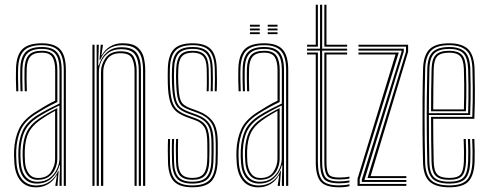

<svg xmlns="http://www.w3.org/2000/svg" viewBox="-20 -790 2080 816"><path d="M251 0V-492.5Q251 -549 229.2 -573.5Q207.5 -598 157.5 -598Q105.2 -598 82 -574.8Q58.8 -551.5 57 -498.5Q56.2 -476.8 56.8 -451.5Q57.2 -426.2 58 -402H49Q48 -427 47.6 -452Q47.2 -477 48 -498.8Q49.8 -556.2 75.2 -581.1Q100.8 -606 157.5 -606Q212.5 -606 236.2 -579.6Q260 -553.2 260 -492.5V0ZM233 0V-22.2L235 -87.8H233Q224.5 -56 199.8 -32.9Q175 -9.8 136.8 -9.8Q102 -9.8 81.9 -33.2Q61.8 -56.8 59.2 -100.2Q58.2 -116.8 57.9 -127.6Q57.5 -138.5 58.2 -150.8Q60.2 -198 76.1 -234.1Q92 -270.2 137 -299Q160 -313.5 186.9 -327.4Q213.8 -341.2 232.8 -350V-492.5Q232.8 -540.5 215.4 -561.4Q198 -582.2 157.5 -582.2Q115 -582.2 95.9 -562.6Q76.8 -543 75.2 -497.8Q74.5 -476 74.9 -450.8Q75.2 -425.5 76 -402H67.2Q66.2 -426.2 65.9 -451.8Q65.5 -477.2 66.2 -498Q67.8 -547.2 89 -568.8Q110.2 -590.2 157.5 -590.2Q202.8 -590.2 222.4 -567.5Q242 -544.8 242 -492.5V0ZM133 6.2Q90.8 6.2 67.4 -21.8Q44 -49.8 41 -99.2Q39.8 -115.5 39.6 -128.6Q39.5 -141.8 40 -151.8Q42.5 -202.5 60.8 -241.9Q79 -281.2 129.2 -313.2Q152.5 -328 172.9 -340Q193.2 -352 214.5 -362.2V-492.5Q214.5 -527.8 202.8 -547Q191 -566.2 157.5 -566.2Q123.2 -566.2 108.9 -549.6Q94.5 -533 93.5 -497Q92.8 -478 93 -455.1Q93.2 -432.2 94.2 -402H85.2Q84.2 -432.5 84 -455.4Q83.8 -478.2 84.2 -497.5Q85.8 -538 102.5 -556.1Q119.2 -574.2 157.5 -574.2Q195.5 -574.2 209.6 -553.5Q223.8 -532.8 223.8 -492.5V-356.5Q199.2 -345 176.1 -332Q153 -319 132.5 -305.8Q85.5 -275.8 68.4 -238.1Q51.2 -200.5 49 -151.2Q48.5 -137.8 48.8 -127.1Q49 -116.5 50 -99.8Q53 -52.5 74.9 -27.1Q96.8 -1.8 135 -1.8Q167.8 -1.8 191.8 -18.9Q215.8 -36 227.2 -64.2H229.2L224.8 -9.2V0H215.5V-4.5L221.8 -45H220Q207.2 -21.2 184.5 -7.5Q161.8 6.2 133 6.2ZM139.2 -17.5Q170.2 -17.5 191 -33.1Q211.8 -48.8 222.1 -71.6Q232.5 -94.5 232.5 -115.5V-341.8Q212 -332.2 187.1 -318.9Q162.2 -305.5 141 -292Q102.2 -266.8 85.6 -233.5Q69 -200.2 67 -149Q66.5 -136 67 -125.9Q67.5 -115.8 68.2 -101Q70.8 -59.5 89.5 -38.5Q108.2 -17.5 139.2 -17.5ZM140.5 -25.8Q112.2 -25.8 96.1 -45.9Q80 -66 77.5 -101.5Q75.5 -129 76.2 -148.8Q78.2 -198.5 93.9 -229.9Q109.5 -261.2 144.8 -285Q161.2 -296.2 182.4 -308.5Q203.5 -320.8 223.5 -330.5V-114.8Q223.5 -94.2 215 -73.6Q206.5 -53 188.2 -39.4Q170 -25.8 140.5 -25.8ZM141.5 -33.5Q180 -33.5 197.1 -59.6Q214.2 -85.8 214.2 -114.5V-319Q198.5 -310.5 181.9 -300.4Q165.2 -290.2 148.2 -278Q115.8 -254.8 101.4 -225.8Q87 -196.8 85.2 -148.5Q85 -137.8 85.2 -127.2Q85.5 -116.8 86.2 -102.5Q88.2 -71.2 102.4 -52.4Q116.5 -33.5 141.5 -33.5Z M588 0V-492.8Q588 -519.8 581.8 -543.8Q575.5 -567.8 556.4 -582.8Q537.2 -597.8 498.5 -597.8Q432.2 -597.8 406 -535.8H403L408 -600H417.2V-595L411 -555H412.8Q425 -578.5 448.1 -592.4Q471.2 -606.2 500.5 -606.2Q545 -606.2 565.4 -588Q585.8 -569.8 591.5 -543.6Q597.2 -517.5 597.2 -494V0ZM372.8 0V-600H381.8V0ZM390.8 0V-600H400L397.2 -512.2H400.2Q409.5 -545.8 434.2 -567.6Q459 -589.5 496.8 -589.2Q544.2 -589.2 561.6 -563.9Q579 -538.5 579 -492.5V0H569.8V-491.8Q569.8 -534.2 554.1 -557.6Q538.5 -581 494.2 -581Q461.8 -581 440.9 -565.8Q420 -550.5 410.1 -528.1Q400.2 -505.8 400.2 -484.5V0ZM409.2 0V-485.2Q409.2 -516 429 -544Q448.8 -572 493 -572Q536.2 -572 548.5 -547.9Q560.8 -523.8 560.8 -490.5V0H551.8V-490Q551.8 -518.2 541.6 -541Q531.5 -563.8 492 -563.8Q453.2 -563.8 436 -539Q418.8 -514.2 418.8 -485.5V0Z M797 -25.8Q762.2 -25.8 745.6 -43Q729 -60.2 728.2 -102.8Q727.8 -122.8 727.4 -147.5Q727 -172.2 728.5 -199.2H737Q736 -176.2 736.1 -151.2Q736.2 -126.2 736.8 -103.2Q737.5 -66 751.6 -49.9Q765.8 -33.8 797 -33.8Q831.5 -33.8 845 -50.9Q858.5 -68 860.2 -101.5Q861.5 -123 861.2 -141Q861 -159 861 -181.5Q861 -230 848.2 -250Q835.5 -270 809.5 -279.2L775.5 -291.5Q746.8 -301.8 729.1 -316.4Q711.5 -331 703 -358.2Q694.5 -385.5 693.2 -433.8Q692.5 -455 692.8 -469.8Q693 -484.5 693.2 -497.2Q694.5 -554.5 718.4 -580.2Q742.2 -606 798.5 -606Q851.8 -606 875.8 -581.2Q899.8 -556.5 901.2 -498.8Q901.8 -479.2 902 -453.5Q902.2 -427.8 901 -402H892.5Q893.5 -428.2 893.4 -452.6Q893.2 -477 892.8 -498.2Q891.2 -551.5 869.4 -574.8Q847.5 -598 798.5 -598Q746.8 -598 725 -574Q703.2 -550 702 -497.2Q701.8 -478.2 701.6 -465.8Q701.5 -453.2 702 -433.8Q703.8 -387.2 711.2 -361.6Q718.8 -336 734.9 -322.5Q751 -309 778.2 -299.2L812 -287Q844.5 -275.2 857.2 -252.2Q870 -229.2 870 -181.5Q870 -161.8 870.1 -142.5Q870.2 -123.2 869.2 -101.2Q867.2 -62.5 851.2 -44.1Q835.2 -25.8 797 -25.8ZM797 -9.8Q750.8 -9.8 731.5 -32Q712.2 -54.2 711.2 -102Q710.8 -125.2 710.4 -148Q710 -170.8 711.2 -199.2H720Q718.5 -169.5 718.9 -144.9Q719.2 -120.2 719.8 -102.2Q720.8 -57 738.6 -37.4Q756.5 -17.8 797 -17.8Q841 -17.8 858.5 -38.5Q876 -59.2 878 -101Q879 -122.8 878.9 -140.6Q878.8 -158.5 878.8 -181.5Q878.8 -235.2 863 -259.1Q847.2 -283 814.8 -294.8L781.2 -306.8Q755.5 -316.2 740.8 -328.5Q726 -340.8 719.4 -364.9Q712.8 -389 711 -434Q710.2 -454 710.4 -466.8Q710.5 -479.5 711 -497Q712.2 -545.8 731.8 -568Q751.2 -590.2 798.5 -590.2Q843.5 -590.2 863.1 -568.9Q882.8 -547.5 884 -498Q884.5 -477.2 884.8 -455Q885 -432.8 884 -402H875.2Q876.5 -435 876.1 -457.5Q875.8 -480 875.5 -498Q874.5 -543.2 856.5 -562.8Q838.5 -582.2 798.5 -582.2Q756.5 -582.2 738.8 -562Q721 -541.8 720 -497Q719.5 -478.8 719.4 -466.4Q719.2 -454 720 -434Q721.5 -388.8 728 -366.1Q734.5 -343.5 748 -333.1Q761.5 -322.8 783.8 -314.5L817.2 -302.2Q852.8 -289.5 870.2 -264Q887.8 -238.5 887.8 -181.5Q887.8 -158.5 887.9 -140.4Q888 -122.2 887 -100.8Q884.5 -54.2 864.9 -32Q845.2 -9.8 797 -9.8ZM797 6Q743.5 6 719.5 -18.8Q695.5 -43.5 694 -101.2Q693.5 -125.2 693.2 -149.1Q693 -173 694.2 -199.2H702.8Q701.8 -173 701.9 -148Q702 -123 702.5 -101.8Q703.8 -48.2 725.8 -25.1Q747.8 -2 797 -2Q849 -2 871.2 -25.5Q893.5 -49 896 -100.5Q897 -122.2 896.9 -140.5Q896.8 -158.8 896.8 -181.5Q896.8 -239.5 878.2 -267.5Q859.8 -295.5 819.8 -310.2L786.8 -322.5Q765.8 -330 753.8 -339.5Q741.8 -349 736.1 -370.1Q730.5 -391.2 728.8 -434.2Q728.2 -450 728.1 -464.2Q728 -478.5 728.8 -496.8Q730.5 -538.2 746.4 -556.2Q762.2 -574.2 798.5 -574.2Q834.2 -574.2 850.1 -556.5Q866 -538.8 867 -497.5Q867.2 -480.2 867.6 -456.5Q868 -432.8 866.8 -402H858.2Q859.5 -431 859.1 -454.5Q858.8 -478 858.5 -497Q857.8 -535 843.4 -550.6Q829 -566.2 798.5 -566.2Q767 -566.2 753 -550.1Q739 -534 737.8 -496.8Q737.2 -478.8 737.1 -466.1Q737 -453.5 737.8 -434.2Q739.2 -395.8 743.9 -376Q748.5 -356.2 759.1 -346.9Q769.8 -337.5 789.5 -330L822 -318Q861 -303.5 883.2 -275.2Q905.5 -247 905.5 -181.5Q905.5 -159 905.6 -140.5Q905.8 -122 904.8 -100.2Q902.2 -46.2 878.8 -20.1Q855.2 6 797 6Z M1196 0V-492.5Q1196 -549 1174.2 -573.5Q1152.5 -598 1102.5 -598Q1050.2 -598 1027 -574.8Q1003.8 -551.5 1002 -498.5Q1001.2 -476.8 1001.8 -451.5Q1002.2 -426.2 1003 -402H994Q993 -427 992.6 -452Q992.2 -477 993 -498.8Q994.8 -556.2 1020.2 -581.1Q1045.8 -606 1102.5 -606Q1157.5 -606 1181.2 -579.6Q1205 -553.2 1205 -492.5V0ZM1178 0V-22.2L1180 -87.8H1178Q1169.5 -56 1144.8 -32.9Q1120 -9.8 1081.8 -9.8Q1047 -9.8 1026.9 -33.2Q1006.8 -56.8 1004.2 -100.2Q1003.2 -116.8 1002.9 -127.6Q1002.5 -138.5 1003.2 -150.8Q1005.2 -198 1021.1 -234.1Q1037 -270.2 1082 -299Q1105 -313.5 1131.9 -327.4Q1158.8 -341.2 1177.8 -350V-492.5Q1177.8 -540.5 1160.4 -561.4Q1143 -582.2 1102.5 -582.2Q1060 -582.2 1040.9 -562.6Q1021.8 -543 1020.2 -497.8Q1019.5 -476 1019.9 -450.8Q1020.2 -425.5 1021 -402H1012.2Q1011.2 -426.2 1010.9 -451.8Q1010.5 -477.2 1011.2 -498Q1012.8 -547.2 1034 -568.8Q1055.2 -590.2 1102.5 -590.2Q1147.8 -590.2 1167.4 -567.5Q1187 -544.8 1187 -492.5V0ZM1078 6.2Q1035.8 6.2 1012.4 -21.8Q989 -49.8 986 -99.2Q984.8 -115.5 984.6 -128.6Q984.5 -141.8 985 -151.8Q987.5 -202.5 1005.8 -241.9Q1024 -281.2 1074.2 -313.2Q1097.5 -328 1117.9 -340Q1138.2 -352 1159.5 -362.2V-492.5Q1159.5 -527.8 1147.8 -547Q1136 -566.2 1102.5 -566.2Q1068.2 -566.2 1053.9 -549.6Q1039.5 -533 1038.5 -497Q1037.8 -478 1038 -455.1Q1038.2 -432.2 1039.2 -402H1030.2Q1029.2 -432.5 1029 -455.4Q1028.8 -478.2 1029.2 -497.5Q1030.8 -538 1047.5 -556.1Q1064.2 -574.2 1102.5 -574.2Q1140.5 -574.2 1154.6 -553.5Q1168.8 -532.8 1168.8 -492.5V-356.5Q1144.2 -345 1121.1 -332Q1098 -319 1077.5 -305.8Q1030.5 -275.8 1013.4 -238.1Q996.2 -200.5 994 -151.2Q993.5 -137.8 993.8 -127.1Q994 -116.5 995 -99.8Q998 -52.5 1019.9 -27.1Q1041.8 -1.8 1080 -1.8Q1112.8 -1.8 1136.8 -18.9Q1160.8 -36 1172.2 -64.2H1174.2L1169.8 -9.2V0H1160.5V-4.5L1166.8 -45H1165Q1152.2 -21.2 1129.5 -7.5Q1106.8 6.2 1078 6.2ZM1084.2 -17.5Q1115.2 -17.5 1136 -33.1Q1156.8 -48.8 1167.1 -71.6Q1177.5 -94.5 1177.5 -115.5V-341.8Q1157 -332.2 1132.1 -318.9Q1107.2 -305.5 1086 -292Q1047.2 -266.8 1030.6 -233.5Q1014 -200.2 1012 -149Q1011.5 -136 1012 -125.9Q1012.5 -115.8 1013.2 -101Q1015.8 -59.5 1034.5 -38.5Q1053.2 -17.5 1084.2 -17.5ZM1085.5 -25.8Q1057.2 -25.8 1041.1 -45.9Q1025 -66 1022.5 -101.5Q1020.5 -129 1021.2 -148.8Q1023.2 -198.5 1038.9 -229.9Q1054.5 -261.2 1089.8 -285Q1106.2 -296.2 1127.4 -308.5Q1148.5 -320.8 1168.5 -330.5V-114.8Q1168.5 -94.2 1160 -73.6Q1151.5 -53 1133.2 -39.4Q1115 -25.8 1085.5 -25.8ZM1086.5 -33.5Q1125 -33.5 1142.1 -59.6Q1159.2 -85.8 1159.2 -114.5V-319Q1143.5 -310.5 1126.9 -300.4Q1110.2 -290.2 1093.2 -278Q1060.8 -254.8 1046.4 -225.8Q1032 -196.8 1030.2 -148.5Q1030 -137.8 1030.2 -127.2Q1030.5 -116.8 1031.2 -102.5Q1033.2 -71.2 1047.4 -52.4Q1061.5 -33.5 1086.5 -33.5ZM1117.8 -676.8V-684.8H1159.5V-676.8ZM1042.2 -676.8V-684.8H1084V-676.8ZM1042.2 -660.8V-668.8H1084V-660.8ZM1117.8 -660.8V-668.8H1159.5V-660.8ZM1042.2 -645V-653H1084V-645ZM1117.8 -645V-653H1159.5V-645Z M1421.2 -10.8Q1369 -10.8 1354.6 -32.8Q1340.2 -54.8 1340.2 -101.2V-575H1285V-583.2H1340.2V-770H1349.2V-583.2H1455.2V-575H1349.2V-101.2Q1349.2 -57 1362.4 -38Q1375.5 -19 1421.2 -19Q1443 -19 1465.2 -23V-15Q1455 -12.8 1443.5 -11.8Q1432 -10.8 1421.2 -10.8ZM1285 -591.8V-600H1322V-770H1331V-591.8ZM1358.5 -591.8V-770H1367.5V-600H1455.2V-591.8ZM1421.2 6Q1362.5 6 1342.2 -19Q1322 -44 1322 -101.2V-558.5H1285V-566.8H1331V-101.2Q1331 -49.8 1348 -26Q1365 -2.2 1421.2 -2.2Q1432 -2.2 1443.8 -3.4Q1455.5 -4.5 1465.2 -7V1.2Q1447.5 6 1421.2 6ZM1421.2 -27.2Q1380.2 -27.2 1369.4 -44Q1358.5 -60.8 1358.5 -101.2V-566.8H1455.2V-558.5H1367.5V-101.2Q1367.5 -64.5 1376.5 -50Q1385.5 -35.5 1421.2 -35.5Q1446.5 -35.5 1465.2 -39.2V-31.2Q1445.2 -27.2 1421.2 -27.2Z M1541.8 -33.2 1705.5 -571V-591.8H1503.5V-600H1714.5V-569.5L1555.2 -41.5H1707V-33.2ZM1517.8 -16.8V-26.8L1686.5 -569.5V-575H1503.5V-583.2H1696.2V-571.5L1528.8 -25H1707V-16.8ZM1499.5 0V-30.8L1661 -558.5H1503.5V-566.8H1674.8L1508.8 -28.8V-8.2H1707V0Z M1889.8 6Q1832.8 6 1806 -18Q1779.2 -42 1777.8 -101.2Q1776.2 -161.8 1775.8 -229.8Q1775.2 -297.8 1775.8 -366.4Q1776.2 -435 1778 -497.5Q1779.5 -554 1804.8 -580Q1830 -606 1889.2 -606Q1942.5 -606 1968.4 -582Q1994.2 -558 1996.8 -498.8Q1997.8 -472.5 1998.2 -414.9Q1998.8 -357.2 1996 -285.2H1821Q1821 -234.5 1821.6 -191.2Q1822.2 -148 1823.2 -103.8Q1824 -64.5 1838.2 -49.1Q1852.5 -33.8 1889.8 -33.8Q1923.8 -33.8 1936.8 -47.9Q1949.8 -62 1951.5 -103.5Q1952.2 -120.8 1952 -145.9Q1951.8 -171 1950.5 -199.2H1959.5Q1960.8 -170 1961 -145.6Q1961.2 -121.2 1960.5 -103Q1958.5 -58 1943.1 -41.9Q1927.8 -25.8 1889.8 -25.8Q1848.2 -25.8 1831.6 -42.9Q1815 -60 1814 -103Q1813 -141.8 1812.5 -193.8Q1812 -245.8 1812 -293.2H1987.2Q1989.8 -363 1989.2 -417.9Q1988.8 -472.8 1987.8 -498.8Q1985.5 -556.2 1960.5 -577.1Q1935.5 -598 1889.2 -598Q1833.5 -598 1811 -573.5Q1788.5 -549 1787 -497Q1784.5 -403 1784.5 -298.2Q1784.5 -193.5 1786.8 -101.8Q1788.2 -46.2 1812.5 -24.1Q1836.8 -2 1889.8 -2Q1941.2 -2 1963.2 -24Q1985.2 -46 1987.8 -101.8Q1988.5 -118.5 1988.4 -144.8Q1988.2 -171 1986.8 -199.2H1996Q1997 -173.8 1997.4 -147.5Q1997.8 -121.2 1997 -101.2Q1994.2 -42.5 1970.1 -18.2Q1946 6 1889.8 6ZM1889.8 -9.8Q1839.8 -9.8 1818.5 -30.5Q1797.2 -51.2 1796 -102Q1794.2 -165.5 1793.8 -234.9Q1793.2 -304.2 1793.9 -371.6Q1794.5 -439 1796 -496.2Q1797.2 -548.5 1819.4 -569.4Q1841.5 -590.2 1889.2 -590.2Q1933 -590.2 1954.8 -570.4Q1976.5 -550.5 1978.8 -497.8Q1979.5 -477 1980.1 -424Q1980.8 -371 1978.2 -301.2H1802.8Q1802.8 -244 1803.2 -199.4Q1803.8 -154.8 1804.8 -102.8Q1805.5 -56.2 1824 -37Q1842.5 -17.8 1889.8 -17.8Q1932.8 -17.8 1950 -36Q1967.2 -54.2 1969.5 -102.5Q1970.2 -120 1970.1 -145.1Q1970 -170.2 1968.5 -199.2H1977.8Q1980.5 -143.8 1978.8 -102.2Q1976.2 -49.8 1956.8 -29.8Q1937.2 -9.8 1889.8 -9.8ZM1802.8 -309H1969.5Q1971.5 -370 1971 -423Q1970.5 -476 1969.5 -497.2Q1967.5 -545 1948.9 -563.6Q1930.2 -582.2 1889.2 -582.2Q1845.8 -582.2 1826 -563.4Q1806.2 -544.5 1805 -496Q1804 -459.8 1803.5 -410.1Q1803 -360.5 1802.8 -309ZM1812 -317Q1812 -358.8 1812.5 -403.1Q1813 -447.5 1814.2 -495.8Q1815.2 -539.5 1832.2 -556.9Q1849.2 -574.2 1889.2 -574.2Q1926 -574.2 1942.4 -557.6Q1958.8 -541 1960.5 -497Q1961.2 -477.8 1961.9 -429.9Q1962.5 -382 1960.2 -317ZM1821.2 -325H1951.5Q1953.2 -383 1952.8 -430.6Q1952.2 -478.2 1951.5 -496.8Q1949.8 -537 1935.5 -551.6Q1921.2 -566.2 1889.2 -566.2Q1853.2 -566.2 1838.6 -550.8Q1824 -535.2 1823.2 -495.5Q1822.2 -455 1821.8 -414.5Q1821.2 -374 1821.2 -325Z"/></svg>

Font: Big Shoulders Inline Display Light
Style: Regular
Weight: 300
Designer: Patric King
Foundry: XO Type Co
Version: Version 1.000